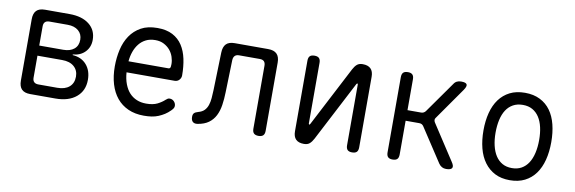

<svg xmlns="http://www.w3.org/2000/svg" viewBox="-45 -891 3691 1233"><g transform="rotate(10 1800.0 -275.0)"><path d="M172 0Q134 0 116 -18.5Q98 -37 98 -75V-475Q98 -513 116 -531.5Q134 -550 172 -550H332Q413 -550 460 -513Q507 -476 507 -412Q507 -365 477 -333.5Q447 -302 397 -298V-294Q455 -290 488 -252Q521 -214 521 -154Q521 -83 471.5 -41.5Q422 0 336 0ZM175 -251V-107Q175 -89 184.5 -79.5Q194 -70 213 -70H336Q386 -70 414 -94Q442 -118 442 -161Q442 -202 414 -226.5Q386 -251 336 -251ZM213 -480Q194 -480 184.5 -470.5Q175 -461 175 -443V-317H332Q376 -317 402 -338.5Q428 -360 428 -399Q428 -436 402 -458Q376 -480 332 -480Z M1060 -127Q1077 -127 1088.5 -114.5Q1100 -102 1100 -86Q1100 -78 1096 -71Q1092 -64 1082 -54Q1065 -37 1047 -25.5Q1029 -14 1008.5 -5.5Q988 3 965 6.5Q942 10 914 10Q856 10 811.5 -10Q767 -30 737 -66.5Q707 -103 691.5 -154.5Q676 -206 676 -270Q676 -327 688 -379.5Q700 -432 727 -472Q754 -512 797 -536Q840 -560 904 -560Q963 -560 1003 -539Q1043 -518 1067 -481Q1091 -444 1101.5 -394.5Q1112 -345 1112 -287Q1112 -271 1100.5 -258Q1089 -245 1070 -245H757Q760 -202 773 -168.5Q786 -135 806 -113.5Q826 -92 853.5 -80.5Q881 -69 915 -69Q960 -69 988 -83Q1016 -97 1035 -115Q1042 -121 1047 -124Q1052 -127 1060 -127ZM757 -317H1019Q1024 -317 1028 -322Q1032 -327 1032 -347Q1032 -370 1024 -394Q1016 -418 1000 -437Q984 -456 960 -468.5Q936 -481 904 -481Q869 -481 843 -468Q817 -455 799 -432.5Q781 -410 770.5 -380.5Q760 -351 757 -317Z M1334 -475Q1335 -513 1353 -531.5Q1371 -550 1409 -550H1627Q1665 -550 1683.5 -531.5Q1702 -513 1702 -475V-30Q1702 -9 1692 0.5Q1682 10 1662 10Q1642 10 1632 0.5Q1622 -9 1622 -30V-440Q1622 -459 1613 -468.5Q1604 -478 1585 -478H1450Q1432 -478 1422.5 -468.5Q1413 -459 1412 -440L1406 -230Q1405 -185 1399 -145.5Q1393 -106 1377.5 -75.5Q1362 -45 1334.5 -25Q1307 -5 1263 2Q1243 5 1232 -5Q1221 -15 1221 -37Q1221 -53 1228.5 -61Q1236 -69 1254 -74Q1280 -81 1294 -95.5Q1308 -110 1315 -131Q1322 -152 1324 -177.5Q1326 -203 1327 -230Z M1888 -60V-520Q1888 -541 1897.5 -550.5Q1907 -560 1928 -560Q1948 -560 1957.5 -550.5Q1967 -541 1967 -520V-124Q1969 -118 1971 -118Q1973 -118 1973.5 -119.5Q1974 -121 1977 -124L2180 -515Q2191 -536 2204.5 -548Q2218 -560 2242 -560Q2277 -560 2294.5 -542.5Q2312 -525 2312 -490V-30Q2312 -9 2302.5 0.5Q2293 10 2272 10Q2252 10 2242.5 0.5Q2233 -9 2233 -30V-426Q2231 -432 2229 -432Q2227 -432 2226.5 -430.5Q2226 -429 2223 -426L2020 -35Q2009 -14 1995.5 -2Q1982 10 1958 10Q1923 10 1905.5 -7.5Q1888 -25 1888 -60Z M2536 10Q2516 10 2506.5 0.5Q2497 -9 2497 -30V-520Q2497 -541 2506.5 -550.5Q2516 -560 2537 -560Q2557 -560 2566.5 -550.5Q2576 -541 2576 -520V-319H2665Q2674 -319 2681.5 -323Q2689 -327 2694 -334L2836 -535Q2844 -548 2856 -554Q2868 -560 2884 -560Q2915 -560 2921 -548Q2927 -536 2909 -510L2764 -303Q2758 -296 2758 -288Q2758 -280 2763 -272L2913 -42Q2931 -16 2923.5 -3Q2916 10 2885 10Q2870 10 2858 3.5Q2846 -3 2837 -16L2694 -234Q2689 -242 2682 -246Q2675 -250 2665 -250H2576V-30Q2576 -9 2566.5 0.5Q2557 10 2536 10Z M3300 10Q3244 10 3203 -11Q3162 -32 3134 -70Q3106 -108 3092.5 -160.5Q3079 -213 3079 -276Q3079 -339 3092.5 -391Q3106 -443 3133.5 -480.5Q3161 -518 3202.5 -539Q3244 -560 3301 -560Q3357 -560 3399 -539Q3441 -518 3468 -480.5Q3495 -443 3508 -391Q3521 -339 3521 -277Q3521 -213 3507.5 -160.5Q3494 -108 3466.5 -70Q3439 -32 3397.5 -11Q3356 10 3300 10ZM3300 -69Q3336 -69 3362.5 -84Q3389 -99 3406.5 -126Q3424 -153 3433 -191.5Q3442 -230 3442 -277Q3442 -322 3433.5 -359.5Q3425 -397 3407.5 -424Q3390 -451 3363.5 -466Q3337 -481 3301 -481Q3264 -481 3237 -466Q3210 -451 3192.5 -424Q3175 -397 3166.5 -359Q3158 -321 3158 -275Q3158 -229 3167 -191Q3176 -153 3193.5 -126Q3211 -99 3237.5 -84Q3264 -69 3300 -69Z"/></g></svg>

Font: Maple Mono Normal NL Light
Style: Regular
Weight: 300
Monospace: yes
Designer: subframe7536
Version: Version 7.000